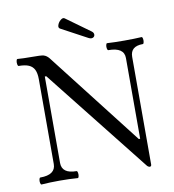

<svg xmlns="http://www.w3.org/2000/svg" viewBox="-91 -914 910 1005"><g transform="rotate(-10 364.0 -411.5)"><path d="M607.9 0 172.4 -550.3H164.6V-90.8Q164.6 -62.5 184.1 -48.1Q203.6 -33.7 242.2 -33.7Q246.6 -33.7 248.3 -24.4Q250 -15.1 248.3 -5.9Q246.6 3.4 242.2 3.4Q197.3 0 146 0Q94.7 0 49.8 3.4Q45.4 3.4 43.5 -5.9Q41.5 -15.1 43.5 -24.4Q45.4 -33.7 49.8 -33.7Q90.3 -33.7 110.8 -48.1Q131.3 -62.5 131.3 -90.8V-542Q131.3 -573.7 122.1 -592.5Q112.8 -611.3 92.8 -619.9Q72.8 -628.4 39.6 -628.4Q35.2 -628.4 33.4 -637.7Q31.7 -647 33.4 -656.2Q35.2 -665.5 39.6 -665.5Q70.3 -663.1 112.3 -663.1Q138.2 -663.1 154.1 -662.4Q169.9 -661.6 177.7 -659.7L178.7 -659.2Q186 -657.2 193.1 -652.1Q200.2 -647 206.5 -639.2L592.3 -142.6H599.6V-571.8Q599.6 -628.4 516.1 -628.4Q511.7 -628.4 509.8 -637.7Q507.8 -647 509.8 -656.2Q511.7 -665.5 516.1 -665.5Q554.7 -663.1 607.9 -663.1Q661.6 -663.1 699.2 -665.5Q703.6 -665.5 705.3 -656.2Q707 -647 705.3 -637.7Q703.6 -628.4 699.2 -628.4Q632.8 -628.4 632.8 -571.8V0Q632.8 4.9 630.6 7.6Q628.4 10.3 624.5 10.3Q620.1 10.3 615.5 7.3Q610.8 4.4 607.9 0ZM319.8 -832 447.3 -739.7Q458 -731.9 457.8 -721.4Q457.5 -710.9 447.8 -706.5Q438 -702.1 424.3 -709.5L287.1 -783.2Q276.4 -788.6 281.2 -803.2Q286.1 -817.9 298.6 -828.1Q311 -838.4 319.8 -832Z"/></g></svg>

Font: Junicode Two Beta VF
Style: Regular
Weight: 400
Designer: Peter S. Baker
Foundry: Briery Creek Software
Version: Version 1.031 beta; ttfautohint (v1.8.1.43-b0c9)